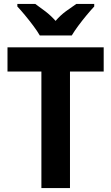

<svg xmlns="http://www.w3.org/2000/svg" viewBox="-20 -954 565 974"><path d="M335 0H190V-591H18V-714H506V-591H335ZM182 -774Q170 -795 149.5 -822.5Q129 -850 107 -876.5Q85 -903 68 -921V-934H159Q182 -918 210 -896.5Q238 -875 262 -848Q286 -876 314.5 -897Q343 -918 367 -934H458V-921Q441 -903 419 -876.5Q397 -850 377 -823Q357 -796 344 -774Z"/></svg>

Font: Noto Sans Sinhala SemiCondensed
Style: Bold
Weight: 700
Width: 4
Designer: Jelle Bosma - Monotype Design Team
Foundry: Monotype Imaging Inc.
Version: Version 2.006; ttfautohint (v1.8.4.7-5d5b)